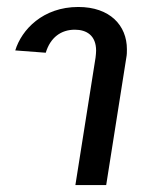

<svg xmlns="http://www.w3.org/2000/svg" viewBox="-20 -536 444 556"><path d="M24.2 -390 112.5 -383.3C125.8 -427.5 156.7 -450 196.7 -450C230.8 -450 258.3 -433.3 258.3 -389.2C258.3 -383.3 257.5 -376.7 256.7 -369.2L198.3 0H287.5L345.8 -369.2C347.5 -377.5 347.5 -385.8 347.5 -393.3C347.5 -462.5 298.3 -515.8 206.7 -515.8C104.2 -515.8 42.5 -450 24.2 -390Z"/></svg>

Font: Boon Medium
Style: Italic
Weight: 500
Italic angle: -9°
Designer: Sungsit Sawaiwan
Foundry: FontUni
Version: Version 3.0